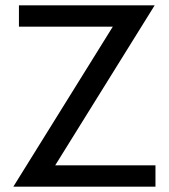

<svg xmlns="http://www.w3.org/2000/svg" viewBox="-20 -700 633 720"><path d="M563 -80H187L560 -680H51V-600H403L30 0H563Z"/></svg>

Font: Glacial Indifference
Style: Medium
Weight: 500
Version: Version 1.001